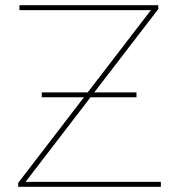

<svg xmlns="http://www.w3.org/2000/svg" viewBox="-20 -720 679 740"><path d="M50 0V-15L567 -688L568 -681H55V-700H590V-685L73 -12L72 -19H600V0ZM141 -345V-364H506V-345Z"/></svg>

Font: Montserrat Thin
Style: Regular
Weight: 100
Designer: Julieta Ulanovsky
Foundry: Julieta Ulanovsky
Version: Version 9.000